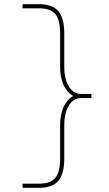

<svg xmlns="http://www.w3.org/2000/svg" viewBox="-20 -790 524 920"><path d="M168 110H88V90H168Q204 90 226 78Q248 66 258 39.5Q268 13 268 -30V-190Q268 -241 284.5 -277Q301 -313 329 -329V-331Q301 -347 284.5 -383Q268 -419 268 -470V-630Q268 -674 258 -700Q248 -726 226 -738Q204 -750 168 -750H88V-770H168Q231 -770 259.5 -736.5Q288 -703 288 -630V-470Q288 -411 310 -375.5Q332 -340 368 -340H418V-320H368Q332 -320 310 -284.5Q288 -249 288 -190V-30Q288 43 259.5 76.5Q231 110 168 110Z"/></svg>

Font: M PLUS 1 Thin Thin
Style: Regular
Weight: 250
Version: Version 1.001